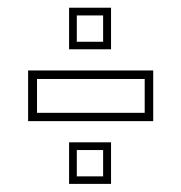

<svg xmlns="http://www.w3.org/2000/svg" viewBox="-20 -544 458 485"><path d="M51 -238V-366H367V-238ZM73.5 -259H345.5V-344.5H73.5ZM154.5 -79.5V-184.5H260.5V-79.5ZM174 -98.5H240.5V-165H174ZM154.5 -419.5V-524.5H260.5V-419.5ZM174 -438.5H240.5V-505H174Z"/></svg>

Font: Tourney ExtraLight
Style: Regular
Weight: 250
Designer: Tyler Finck
Foundry: Etcetera Type Co
Version: Version 1.015